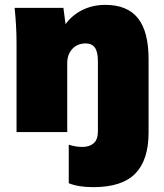

<svg xmlns="http://www.w3.org/2000/svg" viewBox="-20 -542 675 788"><path d="M47.9 0V-365.2Q47.9 -433.1 40 -509.8H240.2L249 -442.9Q276.4 -480.5 318.6 -501.2Q360.8 -522 412.1 -522Q502.4 -522 546.1 -467.3Q589.8 -412.6 589.8 -298.8V2Q589.8 114.3 535.4 170.2Q481 226.1 362.8 226.1Q301.8 226.1 262.2 210V51.8Q289.6 61 318.8 61Q346.7 61 364.3 46.1Q381.8 31.2 381.8 -3.9V-291Q381.8 -330.1 369.1 -346.9Q356.4 -363.8 332 -363.8Q297.9 -363.8 276.9 -341.3Q255.9 -318.8 255.9 -282.2V0Z"/></svg>

Font: Mulish ExtraBlack
Style: Regular
Weight: 1000
Designer: Vernon Adams
Foundry: Vernon Adams
Version: Version 3.603; ttfautohint (v1.8.3)